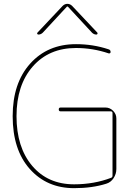

<svg xmlns="http://www.w3.org/2000/svg" viewBox="-20 -970 712 1000"><path d="M366 10Q224 10 135 -90Q46 -190 46 -365Q46 -537 137 -638.5Q228 -740 376 -740Q465 -740 546 -713Q556 -710 556 -699Q556 -695 553 -693Q550 -691 546 -692Q463 -720 376 -720Q235 -720 150.5 -623.5Q66 -527 66 -365Q66 -203 147.5 -106.5Q229 -10 366 -10Q470 -10 559 -44Q566 -47 566 -55V-381Q566 -390 557 -390H296Q286 -390 286 -400Q286 -410 296 -410H529Q552 -410 569 -393Q586 -376 586 -353V-90Q586 -64 571.5 -42Q557 -20 533 -13Q460 10 366 10ZM180 -790Q176 -790 174 -793.5Q172 -797 175 -800L306 -939Q317 -950 331 -950Q345 -950 356 -939L487 -800Q489 -797 487.5 -793.5Q486 -790 482 -790Q469 -790 459 -800L333 -936H331H329L203 -800Q193 -790 180 -790Z"/></svg>

Font: Rounded Mplus 1c Thin
Style: Regular
Weight: 250
Version: Version 1.059.20150529